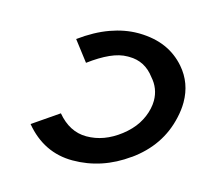

<svg xmlns="http://www.w3.org/2000/svg" viewBox="-73 -519 644 601"><g transform="rotate(15 249.5 -218.0)"><path d="M310 -437Q358 -436 394.5 -420Q431 -404 458 -373Q498 -327 498 -264Q498 -240 492 -214Q471 -118 385 -57L386 -58Q304 1 209 1Q116 1 53 -75L136 -132Q177 -83 231 -83Q260 -83 287 -93Q314 -103 340 -123Q367 -144 382.5 -168Q398 -192 404 -219Q407 -233 407 -245Q407 -285 380 -315Q348 -358 297 -358Q294 -358 292 -358Q266 -358 236 -344.5Q206 -331 171 -305L122 -369Q170 -404 216 -420.5Q262 -437 305 -437Q308 -437 310 -437Z"/></g></svg>

Font: New Athena Unicode
Style: Bold Italic
Weight: 700
Designer: J. Rusten 1997; rev. by R. Hancock 2001, 2002, rev. by D. Mastronarde 2002-2021
Foundry: Society for Classical Studies (formerly American Philological Association)
Version: Version 5.008